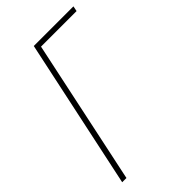

<svg xmlns="http://www.w3.org/2000/svg" viewBox="-218 -789 863 863"><g transform="rotate(-45 213.5 -357.0)"><path d="M23 0H50L196 -689H422L427 -714H175Z"/></g></svg>

Font: Noto Sans Condensed Thin
Style: Italic
Weight: 100
Width: 3
Italic angle: -12°
Designer: Monotype Design Team
Foundry: Monotype Imaging Inc.
Version: Version 2.013